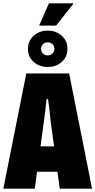

<svg xmlns="http://www.w3.org/2000/svg" viewBox="-20 -1127 570 1147"><path d="M214 -974 272 -1107H416L417 -1103L315 -974ZM265 -727Q214 -727 180.5 -757.5Q147 -788 147 -835Q147 -882 180.5 -913Q214 -944 265 -944Q316 -944 349.5 -913Q383 -882 383 -835Q383 -788 349.5 -757.5Q316 -727 265 -727ZM265 -796Q282 -796 293.5 -807.5Q305 -819 305 -835Q305 -852 293.5 -863Q282 -874 265 -874Q248 -874 236.5 -863Q225 -852 225 -835Q225 -819 236.5 -807.5Q248 -796 265 -796ZM0 0 137 -688H393L530 0H337L323 -101H201L188 0ZM222 -253H303L282 -407Q281 -419 278.5 -441.5Q276 -464 273 -489.5Q270 -515 267 -535H258Q255 -507 251 -470Q247 -433 243 -407Z"/></svg>

Font: Archivo ExtraCondensed Black
Style: Regular
Weight: 900
Width: 2
Designer: Hector Gatti
Foundry: Omnibus-Type
Version: Version 2.001; ttfautohint (v1.8.3)